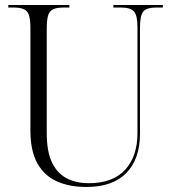

<svg xmlns="http://www.w3.org/2000/svg" viewBox="-20 -734 684 764"><path d="M324 10Q256 10 206 -12.5Q156 -35 128.5 -84.5Q101 -134 101 -215V-626Q101 -673 87 -688.5Q73 -704 36 -704H13V-714H256V-704H231Q194 -704 180 -688.5Q166 -673 166 -624V-205Q166 -131 187 -87.5Q208 -44 245.5 -24.5Q283 -5 333 -5Q429 -5 478 -58.5Q527 -112 527 -204V-626Q527 -673 513 -688.5Q499 -704 462 -704H431V-714H628V-704H601Q564 -704 550.5 -688.5Q537 -673 537 -624V-202Q537 -102 483 -46Q429 10 324 10Z"/></svg>

Font: Noto Serif Display SemiCondensed Light
Style: Regular
Weight: 300
Width: 4
Designer: Monotype Design Team
Foundry: Monotype Imaging Inc.
Version: Version 2.009